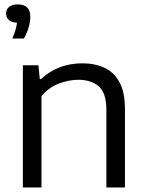

<svg xmlns="http://www.w3.org/2000/svg" viewBox="-20 -832 649 852"><path d="M81.5 0V-542.5H150.5L156.5 -481H162Q237 -551 345.5 -551Q401.5 -551 444 -531Q486.5 -511 510.5 -466.5Q534.5 -422 534.5 -348.5V0H452V-345.5Q452 -419 418.5 -448.5Q385 -478 327 -478Q287 -478 242.2 -461.5Q197.5 -445 164 -405.5V0ZM34.5 -661Q44 -682.5 48.8 -699.2Q53.5 -716 55.5 -731Q31 -732.5 19 -743.5Q7 -754.5 7 -772Q7 -790 20.2 -801.2Q33.5 -812.5 59 -812.5Q114.5 -812.5 114.5 -757.5Q114.5 -736.5 107 -710.2Q99.5 -684 86 -661Z"/></svg>

Font: Encode Sans SmExp
Style: Regular
Weight: 400
Width: 6
Designer: Multiple Designers
Foundry: Impallari Type
Version: Version 3.002; ttfautohint (v1.8.3) -l 8 -r 50 -G 200 -x 14 